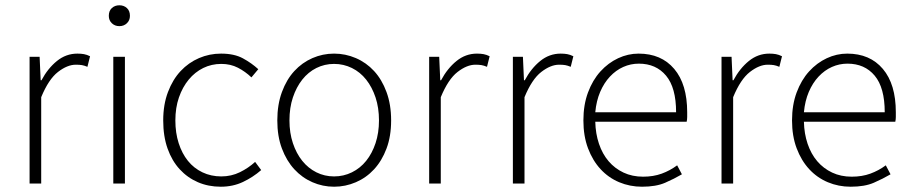

<svg xmlns="http://www.w3.org/2000/svg" viewBox="-20 -695 3450 727"><path d="M92 0V-480H130L134 -391H137Q161 -436 195.5 -464Q230 -492 273 -492Q287 -492 298 -490Q309 -488 321 -482L311 -442Q299 -447 290 -448.5Q281 -450 267 -450Q235 -450 199.5 -422.5Q164 -395 136 -327V0Z M409 0V-480H453V0ZM432 -596Q415 -596 403.5 -607Q392 -618 392 -635Q392 -654 403.5 -664.5Q415 -675 432 -675Q449 -675 460.5 -664.5Q472 -654 472 -635Q472 -618 460.5 -607Q449 -596 432 -596Z M816 12Q769 12 729.5 -5Q690 -22 660.5 -54Q631 -86 614.5 -132.5Q598 -179 598 -239Q598 -299 616 -346.5Q634 -394 664 -426Q694 -458 733.5 -475Q773 -492 817 -492Q867 -492 900 -474Q933 -456 958 -433L932 -402Q909 -424 881 -438.5Q853 -453 818 -453Q781 -453 749.5 -437.5Q718 -422 694.5 -393.5Q671 -365 657.5 -326Q644 -287 644 -239Q644 -192 656.5 -153Q669 -114 691.5 -86Q714 -58 746.5 -42.5Q779 -27 818 -27Q856 -27 888.5 -43Q921 -59 946 -82L969 -51Q938 -24 900 -6Q862 12 816 12Z M1245 12Q1202 12 1163 -5Q1124 -22 1094.5 -54Q1065 -86 1047.5 -132.5Q1030 -179 1030 -239Q1030 -299 1047.5 -346.5Q1065 -394 1094.5 -426Q1124 -458 1163 -475Q1202 -492 1245 -492Q1288 -492 1327.5 -475Q1367 -458 1396.5 -426Q1426 -394 1443.5 -346.5Q1461 -299 1461 -239Q1461 -179 1443.5 -132.5Q1426 -86 1396.5 -54Q1367 -22 1327.5 -5Q1288 12 1245 12ZM1245 -27Q1281 -27 1312.5 -42.5Q1344 -58 1366.5 -86Q1389 -114 1402 -153Q1415 -192 1415 -239Q1415 -287 1402 -326Q1389 -365 1366.5 -393.5Q1344 -422 1312.5 -437.5Q1281 -453 1245 -453Q1209 -453 1178 -437.5Q1147 -422 1124.5 -393.5Q1102 -365 1089 -326Q1076 -287 1076 -239Q1076 -192 1089 -153Q1102 -114 1124.5 -86Q1147 -58 1178 -42.5Q1209 -27 1245 -27Z M1605 0V-480H1643L1647 -391H1650Q1674 -436 1708.5 -464Q1743 -492 1786 -492Q1800 -492 1811 -490Q1822 -488 1834 -482L1824 -442Q1812 -447 1803 -448.5Q1794 -450 1780 -450Q1748 -450 1712.5 -422.5Q1677 -395 1649 -327V0Z M1922 0V-480H1960L1964 -391H1967Q1991 -436 2025.5 -464Q2060 -492 2103 -492Q2117 -492 2128 -490Q2139 -488 2151 -482L2141 -442Q2129 -447 2120 -448.5Q2111 -450 2097 -450Q2065 -450 2029.5 -422.5Q1994 -395 1966 -327V0Z M2411 12Q2365 12 2324.5 -5Q2284 -22 2254 -54.5Q2224 -87 2206.5 -133.5Q2189 -180 2189 -239Q2189 -298 2206.5 -345Q2224 -392 2253.5 -424.5Q2283 -457 2320.5 -474.5Q2358 -492 2398 -492Q2484 -492 2533 -434Q2582 -376 2582 -270Q2582 -261 2582 -252Q2582 -243 2580 -234H2234Q2235 -189 2248 -150.5Q2261 -112 2284.5 -84.5Q2308 -57 2341 -41.5Q2374 -26 2415 -26Q2454 -26 2485.5 -37.5Q2517 -49 2544 -69L2562 -35Q2533 -18 2498.5 -3Q2464 12 2411 12ZM2234 -270H2540Q2540 -363 2502 -408.5Q2464 -454 2399 -454Q2368 -454 2340 -441.5Q2312 -429 2289.5 -405Q2267 -381 2252.5 -347Q2238 -313 2234 -270Z M2712 0V-480H2750L2754 -391H2757Q2781 -436 2815.5 -464Q2850 -492 2893 -492Q2907 -492 2918 -490Q2929 -488 2941 -482L2931 -442Q2919 -447 2910 -448.5Q2901 -450 2887 -450Q2855 -450 2819.5 -422.5Q2784 -395 2756 -327V0Z M3201 12Q3155 12 3114.5 -5Q3074 -22 3044 -54.5Q3014 -87 2996.5 -133.5Q2979 -180 2979 -239Q2979 -298 2996.5 -345Q3014 -392 3043.5 -424.5Q3073 -457 3110.5 -474.5Q3148 -492 3188 -492Q3274 -492 3323 -434Q3372 -376 3372 -270Q3372 -261 3372 -252Q3372 -243 3370 -234H3024Q3025 -189 3038 -150.5Q3051 -112 3074.5 -84.5Q3098 -57 3131 -41.5Q3164 -26 3205 -26Q3244 -26 3275.5 -37.5Q3307 -49 3334 -69L3352 -35Q3323 -18 3288.5 -3Q3254 12 3201 12ZM3024 -270H3330Q3330 -363 3292 -408.5Q3254 -454 3189 -454Q3158 -454 3130 -441.5Q3102 -429 3079.5 -405Q3057 -381 3042.5 -347Q3028 -313 3024 -270Z"/></svg>

Font: hySource Sans Pro Light
Style: Regular
Weight: 300
Designer: Paul D. Hunt
Foundry: Adobe Systems Incorporated
Version: Version 2.021;PS 2.000;hotconv 1.0.86;makeotf.lib2.5.63406